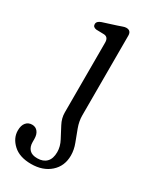

<svg xmlns="http://www.w3.org/2000/svg" viewBox="-201 -526 669 815"><g transform="rotate(30 134.0 -118.5)"><path d="M187.5 -54.5Q187.5 -26 198.2 3Q209 32 220 60.8Q231 89.5 231 117.5Q231 169.5 195.2 201.2Q159.5 233 102 233Q45 233 13.8 204Q-17.5 175 -17.5 137.5Q-17.5 112.5 -6.2 99.2Q5 86 23.5 86Q41 86 51.2 99Q61.5 112 61.5 134.5V149Q61.5 172.5 74.2 186Q87 199.5 113.5 199Q141.5 199 157.5 182.5Q173.5 166 173.5 134Q173.5 106.5 159.2 79.8Q145 53 131 26.2Q117 -0.5 117 -27.5V-370.5Q117 -396.5 96 -398.5L57 -399.5Q39.5 -402 39.5 -416.5Q39.5 -431 60 -438L125.5 -459Q136.5 -462.5 146.5 -466.2Q156.5 -470 164 -470Q187.5 -470 187.5 -445Z"/></g></svg>

Font: Fraunces 9pt S100 Light
Style: Regular
Weight: 300
Version: Version 1.000; ttfautohint (v1.8.3)